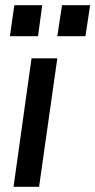

<svg xmlns="http://www.w3.org/2000/svg" viewBox="-20 -717 366 737"><path d="M32 0 101 -493H200L130 0ZM200 -578 218 -697H326L308 -578ZM18 -578 35 -697H142L126 -578Z"/></svg>

Font: Hanken Grotesk Medium
Style: Italic
Weight: 500
Italic angle: -8°
Designer: Alfredo Marco Pradil
Foundry: Hanken Design Co.
Version: Version 3.013